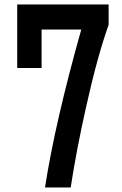

<svg xmlns="http://www.w3.org/2000/svg" viewBox="-20 -805 540 850"><path d="M56.2 -785.2H460.9V-695.3Q410.2 -553.2 359.4 -323.7Q317.9 -138.2 293 24.9H179.2Q224.1 -264.2 339.8 -674.3H164.1V-503.9H56.2Z"/></svg>

Font: BIZ UDGothic
Style: Bold
Weight: 700
Monospace: yes
Designer: TypeBank Co., Ltd.
Foundry: Morisawa Inc.
Version: Version 1.05